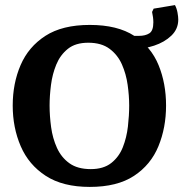

<svg xmlns="http://www.w3.org/2000/svg" viewBox="-20 -726 721 755"><path d="M333 9Q227 9 160 -34.5Q93 -78 61.5 -151Q30 -224 30 -311Q30 -398 61 -470Q92 -542 158.5 -585Q225 -628 333 -628Q442 -628 508 -585Q574 -542 603.5 -470Q633 -398 633 -311Q633 -224 603 -151Q573 -78 507 -34.5Q441 9 333 9ZM337 -61Q387 -61 417.5 -85Q448 -109 463 -147Q478 -185 483 -228.5Q488 -272 488 -311Q488 -349 482 -392Q476 -435 459.5 -472.5Q443 -510 411 -534Q379 -558 327 -558Q277 -558 247 -534Q217 -510 201.5 -472.5Q186 -435 180.5 -392Q175 -349 175 -311Q175 -270 181 -226Q187 -182 204 -144.5Q221 -107 253 -84Q285 -61 337 -61ZM486 -533V-585H527Q551.6 -585 567.3 -595Q583 -605 583 -638Q583 -657 578 -679L584.2 -692L668 -706Q675 -693 678 -676.5Q681 -660 681 -649Q681 -612.1 654 -586Q627 -560 586 -546.5Q545 -533 503 -533Z"/></svg>

Font: Manuale
Style: Regular
Weight: 400
Designer: Eduardo Tunni / Pablo Cosgaya
Foundry: Eduardo Tunni / Pablo Cosgaya
Version: Version 1.002